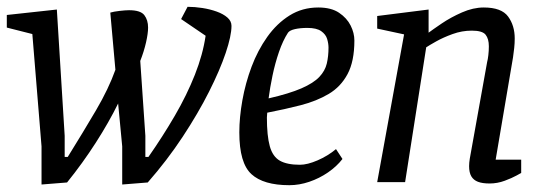

<svg xmlns="http://www.w3.org/2000/svg" viewBox="-28 -535 1604 564"><path d="M94 7V-105L67 -435L-8 -454V-491L139 -507L162 -136V-74H171Q217 -148 254 -211Q291 -274 311 -330L296 -498Q306 -501 323.5 -503Q341 -505 351 -505Q385 -505 396 -490.5Q407 -476 407 -454Q407 -437 401 -410.5Q395 -384 384 -356L399 -136V-74H408Q450 -134 485.5 -195Q521 -256 544.5 -315.5Q568 -375 576 -430L504 -479L523 -515Q544 -515 566.5 -511.5Q589 -508 608.5 -501Q628 -494 640 -483.5Q652 -473 652 -459Q652 -430 635 -379.5Q618 -329 586 -265.5Q554 -202 508.5 -133Q463 -64 406 1L331 7V-105L319 -231Q292 -176 253.5 -116Q215 -56 169 1Z M822 9Q746 9 710.5 -23.5Q675 -56 675 -146Q675 -190 684 -240.5Q693 -291 711 -339Q729 -387 757 -426.5Q785 -466 822.5 -489.5Q860 -513 907 -513Q945 -513 968 -497.5Q991 -482 1002 -460Q1013 -438 1013 -416Q1013 -355 993 -317.5Q973 -280 937.5 -259Q902 -238 855.5 -226Q809 -214 757 -204L756 -190Q756 -136 764.5 -105.5Q773 -75 794 -63Q815 -51 853 -51Q875 -51 905 -64Q935 -77 959 -97L978 -68Q961 -46 935.5 -28.5Q910 -11 880.5 -1Q851 9 822 9ZM761 -246Q822 -260 857.5 -275.5Q893 -291 910 -309Q927 -327 932 -348.5Q937 -370 937 -395Q937 -407 933 -420.5Q929 -434 915.5 -443.5Q902 -453 875 -453Q854 -453 838.5 -449.5Q823 -446 818 -439Q803 -416 791.5 -382.5Q780 -349 772.5 -313Q765 -277 761 -246Z M1159 -434 1080 -451V-488L1231 -507V-439Q1243 -448 1269.5 -466Q1296 -484 1329 -498.5Q1362 -513 1393 -513Q1445 -513 1464.5 -486.5Q1484 -460 1484 -422Q1484 -408 1482.5 -394Q1481 -380 1479 -366.5Q1477 -353 1475 -343L1428 -66H1503V-27Q1503 -27 1489.5 -19.5Q1476 -12 1454.5 -4Q1433 4 1410 4Q1389 4 1376 -1Q1363 -6 1356.5 -17Q1350 -28 1350 -47Q1350 -52 1350.5 -57.5Q1351 -63 1352 -69L1403 -353Q1405 -360 1406.5 -373Q1408 -386 1408 -399Q1408 -421 1398.5 -433Q1389 -445 1358 -445Q1329 -445 1301.5 -435Q1274 -425 1253.5 -413.5Q1233 -402 1224 -396L1162 0H1080Z"/></svg>

Font: Faustina VF Beta
Style: Italic
Weight: 400
Italic angle: -8°
Designer: Alfonso Garcia
Foundry: Omnibus-Type
Version: Version 1.006